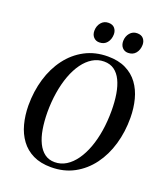

<svg xmlns="http://www.w3.org/2000/svg" viewBox="-169 -1062 1020 1186"><g transform="rotate(20 340.5 -469.0)"><path d="M307 11Q238.5 11 189.2 -13Q140 -37 108.5 -79.8Q77 -122.5 62 -179Q47 -235.5 46.5 -300.5Q46.5 -394 70.8 -475.5Q95 -557 141.8 -619.2Q188.5 -681.5 255.2 -717Q322 -752.5 406 -752.5Q475 -752.5 524.2 -728.2Q573.5 -704 604.5 -661.5Q635.5 -619 650 -563.2Q664.5 -507.5 665 -444Q665.5 -351 641.5 -268.8Q617.5 -186.5 571 -123.8Q524.5 -61 458 -25Q391.5 11 307 11ZM317.5 -26Q358.5 -26 393 -47.5Q427.5 -69 455 -107.8Q482.5 -146.5 501.8 -199Q521 -251.5 530.8 -313.5Q540.5 -375.5 540.5 -443.5Q540.5 -503.5 532.2 -553.2Q524 -603 506.5 -639.2Q489 -675.5 461.5 -695.2Q434 -715 394.5 -715Q354 -715 319.2 -694Q284.5 -673 257 -635Q229.5 -597 210.2 -545Q191 -493 181 -431Q171 -369 171 -301Q171.5 -240.5 180 -190.2Q188.5 -140 206.5 -103.2Q224.5 -66.5 252 -46.2Q279.5 -26 317.5 -26ZM324 -815.5Q300.5 -815.5 285.8 -831.8Q271 -848 271.5 -874.5Q272 -905.5 290.2 -927.2Q308.5 -949 338 -949Q365 -949 378.8 -932.8Q392.5 -916.5 392.5 -893Q392 -859.5 374 -837.5Q356 -815.5 324 -815.5ZM513 -815.5Q489.5 -815.5 475 -831.8Q460.5 -848 460.5 -874.5Q461 -905.5 479.2 -927.2Q497.5 -949 526.5 -949Q554 -949 567.8 -932.8Q581.5 -916.5 581.5 -893Q581 -859.5 563 -837.5Q545 -815.5 513 -815.5Z"/></g></svg>

Font: Merriweather 96pt Medium
Style: Italic
Weight: 500
Italic angle: -7.8°
Version: Version 2.101